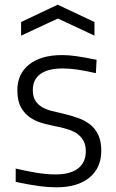

<svg xmlns="http://www.w3.org/2000/svg" viewBox="-20 -788 495 819"><path d="M70 -694 226 -768 383 -694V-636L227 -709L70 -636ZM221 11Q187 11 148.5 6Q110 1 47 -12V-69Q94 -58 136.5 -51Q179 -44 217 -44Q280 -44 313 -69.5Q346 -95 346 -143Q346 -168 337 -185.5Q328 -203 312.5 -215Q297 -227 275 -234.5Q253 -242 228 -247Q198 -253 167 -261Q136 -269 111 -285Q86 -301 70 -329Q54 -357 54 -403Q54 -473 104.5 -513Q155 -553 244 -553Q259 -553 273.5 -552Q288 -551 305 -548.5Q322 -546 342.5 -542.5Q363 -539 392 -533L389 -476Q340 -487 308 -491.5Q276 -496 248 -496Q185 -496 152.5 -472.5Q120 -449 120 -404Q120 -377 130 -360Q140 -343 158 -332Q176 -321 199.5 -315Q223 -309 250 -303Q284 -295 313.5 -284.5Q343 -274 365 -256.5Q387 -239 399.5 -212Q412 -185 412 -145Q412 -72 361.5 -30.5Q311 11 221 11Z"/></svg>

Font: Plata Sans Light
Style: Regular
Weight: 300
Designer: Pablo Impallari, Andres Torresi, & Cristiano Sobral
Foundry: Pablo Impallari, Andres Torresi, & Cristiano Sobral
Version: Version 1.00;December 28, 2019;FontCreator 12.0.0.2547 64-bi